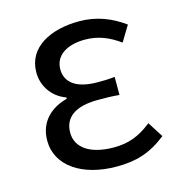

<svg xmlns="http://www.w3.org/2000/svg" viewBox="-90 -637 680 729"><g transform="rotate(-15 250.5 -272.0)"><path d="M281 13C357 13 413 -3 478 -54L439 -115C388 -74 343 -60 290 -60C197 -60 143 -97 143 -157C143 -217 188 -250 277 -250C304 -250 330 -250 361 -247V-318C334 -315 315 -315 294 -315C206 -315 169 -350 169 -399C169 -455 220 -484 288 -484C339 -484 381 -467 424 -436L461 -497C410 -534 353 -557 285 -557C173 -557 78 -510 78 -411C78 -360 108 -310 164 -290V-285C103 -269 51 -227 51 -150C51 -50 147 13 281 13Z"/></g></svg>

Font: Spoqa Han Sans Neo
Style: Regular
Weight: 400
Designer: [Spoqa Han Sans Neo] Dong-huui Kim ___ Younghwa Kang ___ Yujin Lee ___ [Noto Sans] Ryoko NISHIZUKA ____ (kana & ideograp
Foundry: Spoqa (http://www.spoqa-han-sans.com)
Version: Version 1.100;hotconv 1.0.109;makeotfexe 2.5.65596